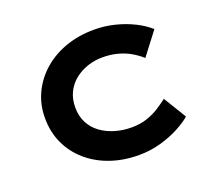

<svg xmlns="http://www.w3.org/2000/svg" viewBox="-122 -874 1155 1043"><g transform="rotate(-20 455.5 -352.0)"><path d="M514.1 10Q426.2 10 351.1 -15.8Q275.9 -41.6 219.7 -90.1Q163.4 -138.7 132.4 -205.5Q101.4 -272.3 101.4 -352.9Q101.4 -431.7 133.1 -497.9Q164.7 -564 221.1 -612.8Q277.4 -661.6 352.6 -687.8Q427.8 -714 515.4 -714Q577.2 -714 634.7 -699.6Q692.1 -685.2 741.3 -660.7Q790.5 -636.2 825.3 -604.6L725.6 -474Q700.2 -497.1 668.1 -516Q636.1 -534.8 595.9 -545.9Q555.8 -557.1 506.2 -557.1Q462.3 -557.1 421.5 -543.6Q380.6 -530.1 347.3 -503.9Q314 -477.8 294.8 -439Q275.7 -400.3 275.7 -351.1Q275.7 -301.6 295.6 -262.7Q315.5 -223.9 350.9 -197.9Q386.4 -171.9 431.8 -158.4Q477.3 -144.8 527.4 -144.8Q577.1 -144.8 617.2 -158.3Q657.4 -171.8 688.7 -192.2Q720.1 -212.5 744 -231.1L824.2 -99.6Q796.4 -75 748.4 -49.5Q700.4 -24 640.1 -7Q579.8 10 514.1 10Z"/></g></svg>

Font: Lexend Peta
Style: Regular
Weight: 400
Designer: Bonnie Shaver-Troup, Thomas Jockin
Foundry: Lexend
Version: Version 1.007